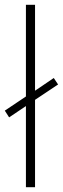

<svg xmlns="http://www.w3.org/2000/svg" viewBox="-23 -846 262 800"><path d="M85 -66V-404L15 -357L-3 -385L85 -444V-826H123V-468L201 -521L219 -494L123 -430V-66Z"/></svg>

Font: Noto Sans Malayalam UI SemiCondensed ExtraLight
Style: Regular
Weight: 200
Width: 4
Designer: Jelle Bosma - Monotype Design Team
Foundry: Monotype Imaging Inc.
Version: Version 2.104; ttfautohint (v1.8.4.7-5d5b)